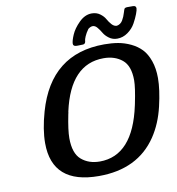

<svg xmlns="http://www.w3.org/2000/svg" viewBox="-97 -990 1015 1100"><g transform="rotate(-10 410.0 -440.5)"><path d="M118.2 -216.8Q118.2 -295.9 147 -397Q237.8 -715.8 549.8 -715.8Q592.8 -715.8 629.9 -709.5Q667 -703.1 702.9 -686Q738.8 -668.9 763.9 -642.6Q789.1 -616.2 804.4 -572.5Q819.8 -528.8 819.8 -472.2Q819.8 -406.2 797.4 -310.1Q774.9 -213.9 726.1 -141.1Q616.2 22 390.1 22Q118.2 22 118.2 -216.8ZM259.8 -221.2Q259.8 -132.3 302.5 -95.7Q345.2 -59.1 409.2 -59.1Q602.1 -59.1 662.1 -340.8Q663.1 -346.7 664.1 -350.1Q683.1 -441.9 683.1 -482.9Q683.1 -567.9 640.1 -603Q597.2 -638.2 532.2 -638.2Q339.4 -638.2 280.8 -373Q280.8 -370.1 279.8 -365.2Q278.8 -360.4 277.8 -356.9Q259.8 -267.1 259.8 -221.2ZM373 -750Q373 -767.1 387.5 -801Q401.9 -835 436 -868.9Q470.2 -902.8 509.8 -902.8Q537.6 -902.8 557.9 -887.9Q578.1 -873 587.6 -855.5Q597.2 -837.9 610.6 -823Q624 -808.1 640.1 -808.1Q662.1 -812 674.1 -832Q686 -852.1 692.1 -874Q698.2 -896 702.1 -898.9Q707 -902.8 715.8 -902.8H750Q768.1 -902.8 768.1 -887.2Q768.1 -877.4 759.5 -854.7Q751 -832 735.6 -804Q720.2 -775.9 691.7 -755.4Q663.1 -734.9 629.9 -734.9Q603 -734.9 582.5 -750Q562 -765.1 552 -782.5Q542 -799.8 529.5 -814.9Q517.1 -830.1 502.9 -830.1Q490.7 -830.1 476.1 -818.8Q460.9 -797.9 453.4 -780Q445.8 -762.2 445.8 -755.1Q445.8 -748 442.4 -742.4Q439 -736.8 431.4 -735.8Q423.8 -734.9 401.9 -734.9H394Q373 -734.9 373 -750Z"/></g></svg>

Font: CMU Sans Serif
Style: BoldOblique
Weight: 700
Italic angle: -12°
Version: Version 0.7.0